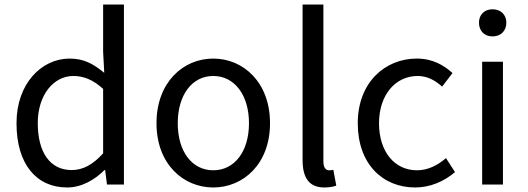

<svg xmlns="http://www.w3.org/2000/svg" viewBox="-20 -816 2335 849"><path d="M277 13C342 13 400 -22 442 -64H445L453 0H528V-796H436V-587L441 -494C393 -533 352 -557 288 -557C164 -557 53 -447 53 -271C53 -90 141 13 277 13ZM297 -64C202 -64 147 -141 147 -272C147 -396 217 -480 304 -480C349 -480 391 -464 436 -423V-138C391 -88 347 -64 297 -64Z M923 13C1056 13 1174 -91 1174 -271C1174 -452 1056 -557 923 -557C790 -557 672 -452 672 -271C672 -91 790 13 923 13ZM923 -63C829 -63 766 -146 766 -271C766 -396 829 -480 923 -480C1017 -480 1081 -396 1081 -271C1081 -146 1017 -63 923 -63Z M1414 13C1439 13 1454 9 1467 5L1454 -65C1444 -63 1440 -63 1435 -63C1421 -63 1410 -74 1410 -102V-796H1318V-108C1318 -31 1346 13 1414 13Z M1816 13C1881 13 1943 -13 1992 -55L1952 -117C1918 -87 1874 -63 1824 -63C1724 -63 1656 -146 1656 -271C1656 -396 1728 -480 1827 -480C1869 -480 1904 -461 1935 -433L1981 -493C1943 -527 1894 -557 1823 -557C1683 -557 1562 -452 1562 -271C1562 -91 1672 13 1816 13Z M2112 0H2204V-543H2112ZM2158 -655C2194 -655 2219 -679 2219 -716C2219 -751 2194 -775 2158 -775C2122 -775 2098 -751 2098 -716C2098 -679 2122 -655 2158 -655Z"/></svg>

Font: Source Han Sans JP
Style: Regular
Weight: 400
Designer: Ryoko NISHIZUKA 西塚涼子 (kana, bopomofo & ideographs); Paul D. Hunt (Latin, Greek & Cyrillic); Sandoll Communications 산돌커뮤니
Foundry: Adobe
Version: Version 2.004;hotconv 1.0.118;makeotfexe 2.5.65603